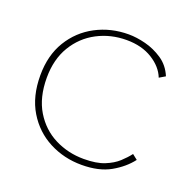

<svg xmlns="http://www.w3.org/2000/svg" viewBox="-94 -570 665 668"><g transform="rotate(20 238.5 -235.5)"><path d="M274 6Q209 6 154 -22.5Q99 -51 66 -105.5Q33 -160 33 -238Q33 -312 65.5 -365.5Q98 -419 153 -448Q208 -477 274 -477Q303 -477 336.5 -468.5Q370 -460 400 -440Q430 -420 445 -384L423 -371Q409 -407 369.5 -431.5Q330 -456 274 -456Q215 -456 165.5 -430Q116 -404 86.5 -355Q57 -306 57 -238Q57 -165 87 -115.5Q117 -66 166.5 -41Q216 -16 274 -16Q321 -16 350.5 -28Q380 -40 398.5 -57Q417 -74 430 -91L449 -76Q423 -42 380.5 -18Q338 6 274 6Z"/></g></svg>

Font: Lil Grotesk Thin
Style: Regular
Weight: 100
Designer: Bastien Sozeau
Foundry: NBR — Bastien Sozeau
Version: Version 3.003; ttfautohint (v1.8.4.7-5d5b);gftools[0.9.33]